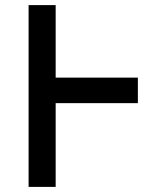

<svg xmlns="http://www.w3.org/2000/svg" viewBox="-20 -732 596 752"><path d="M92 0V-712H198V-428H520V-328H198V0Z"/></svg>

Font: Old Standard TT
Style: Bold
Weight: 700
Designer: Alexey Kryukov <alexios@thessalonica.org.ru>
Version: Version 2.2